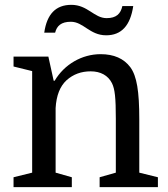

<svg xmlns="http://www.w3.org/2000/svg" viewBox="-20 -774 695 794"><path d="M208 -639C215 -667 233 -684 273 -684C325 -684 351 -628 419 -628C482 -628 519 -668 531 -749H486C479 -717 461 -699 421 -699C369 -699 343 -754 275 -754C211 -754 174 -716 163 -639ZM36 -41V0H277V-41L210 -60V-327C213 -379 228 -417 255 -442C283 -467 316 -479 355 -479C396 -479 427 -462 443 -430C455 -406 459 -370 459 -283V-60L392 -41V0H633V-41L556 -60V-281C556 -396 546 -459 519 -496C492 -532 451 -550 396 -550C319 -550 246 -508 206 -440H202L180 -540H36V-499L113 -480V-60Z"/></svg>

Font: Domine
Style: Regular
Weight: 400
Designer: Pablo Impallari, Rodrigo Fuenzalida, Brenda Gallo
Foundry: Pablo Impallari, Rodrigo Fuenzalida, Brenda Gallo
Version: Version 2.000